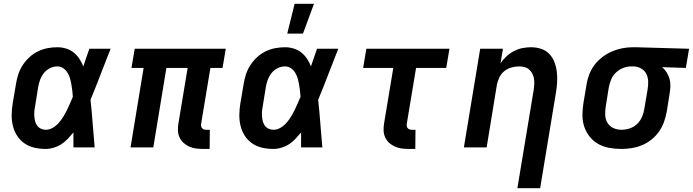

<svg xmlns="http://www.w3.org/2000/svg" viewBox="-20 -777 3652 1012"><path d="M221 8Q190 8 161.5 1.5Q133 -5 109.5 -21Q86 -37 70.5 -61Q55 -85 48 -113.5Q41 -142 41.5 -172Q42 -202 47 -233L64 -333Q68 -359 76 -384Q84 -409 99 -432.5Q114 -456 134.5 -475Q155 -494 179.5 -506Q204 -518 230 -523Q256 -528 282 -528Q306 -528 328.5 -521Q351 -514 368.5 -500Q386 -486 398.5 -467Q411 -448 419 -427Q427 -451 435 -474Q443 -497 451 -520H563Q536 -453 510.5 -385.5Q485 -318 457 -251Q464 -188 468.5 -125.5Q473 -63 479 0H367Q367 -20 367 -40Q367 -60 367 -79Q353 -62 337.5 -45.5Q322 -29 303.5 -17Q285 -5 263.5 1.5Q242 8 221 8ZM221 -93Q240 -93 257.5 -103Q275 -113 288.5 -128Q302 -143 312.5 -160Q323 -177 332 -195Q341 -213 348.5 -230.5Q356 -248 364 -267Q363 -283 361 -300Q359 -317 356 -333.5Q353 -350 348.5 -365.5Q344 -381 335 -395Q326 -409 312.5 -418Q299 -427 282 -427Q262 -427 243 -417.5Q224 -408 211 -391.5Q198 -375 191 -355.5Q184 -336 181 -317L165 -217Q162 -203 161 -189.5Q160 -176 161 -162.5Q162 -149 165.5 -136.5Q169 -124 176.5 -114Q184 -104 196 -98.5Q208 -93 221 -93Z M1049 8Q1030 8 1011.5 5.5Q993 3 977 -4.5Q961 -12 948 -23.5Q935 -35 927 -51.5Q919 -68 918 -86.5Q917 -105 920 -124L969 -419H857L788 0H668L737 -419H673L690 -520H1170L1153 -419H1089L1040 -124Q1039 -118 1040 -112Q1041 -106 1045 -101.5Q1049 -97 1054.5 -95Q1060 -93 1066 -93H1086L1085 8Z M1421 8Q1390 8 1361.5 1.5Q1333 -5 1309.5 -21Q1286 -37 1270.5 -61Q1255 -85 1248 -113.5Q1241 -142 1241.5 -172Q1242 -202 1247 -233L1264 -333Q1268 -359 1276 -384Q1284 -409 1299 -432.5Q1314 -456 1334.5 -475Q1355 -494 1379.5 -506Q1404 -518 1430 -523Q1456 -528 1482 -528Q1506 -528 1528.5 -521Q1551 -514 1568.5 -500Q1586 -486 1598.5 -467Q1611 -448 1619 -427Q1627 -451 1635 -474Q1643 -497 1651 -520H1763Q1736 -453 1710.5 -385.5Q1685 -318 1657 -251Q1664 -188 1668.5 -125.5Q1673 -63 1679 0H1567Q1567 -20 1567 -40Q1567 -60 1567 -79Q1553 -62 1537.5 -45.5Q1522 -29 1503.5 -17Q1485 -5 1463.5 1.5Q1442 8 1421 8ZM1421 -93Q1440 -93 1457.5 -103Q1475 -113 1488.5 -128Q1502 -143 1512.5 -160Q1523 -177 1532 -195Q1541 -213 1548.5 -230.5Q1556 -248 1564 -267Q1563 -283 1561 -300Q1559 -317 1556 -333.5Q1553 -350 1548.5 -365.5Q1544 -381 1535 -395Q1526 -409 1512.5 -418Q1499 -427 1482 -427Q1462 -427 1443 -417.5Q1424 -408 1411 -391.5Q1398 -375 1391 -355.5Q1384 -336 1381 -317L1365 -217Q1362 -203 1361 -189.5Q1360 -176 1361 -162.5Q1362 -149 1365.5 -136.5Q1369 -124 1376.5 -114Q1384 -104 1396 -98.5Q1408 -93 1421 -93ZM1494 -600 1533 -757H1635L1577 -600Z M2134 8Q2114 8 2096 5.5Q2078 3 2061.5 -4.5Q2045 -12 2032 -23.5Q2019 -35 2011 -51.5Q2003 -68 2002 -86.5Q2001 -105 2004 -124L2053 -419H1894L1911 -520H2349L2332 -419H2173L2124 -124Q2123 -118 2124 -112Q2125 -106 2129 -101.5Q2133 -97 2138.5 -95Q2144 -93 2151 -93H2170L2169 8Z M2707 215 2793 -303Q2795 -318 2796 -333Q2797 -348 2794.5 -362.5Q2792 -377 2785.5 -389.5Q2779 -402 2768.5 -411Q2758 -420 2744 -423.5Q2730 -427 2715 -427Q2695 -427 2674.5 -421Q2654 -415 2637.5 -401.5Q2621 -388 2612 -369Q2603 -350 2599 -330L2545 0H2425L2511 -520H2631L2618 -443Q2631 -463 2649.5 -480Q2668 -497 2689.5 -508Q2711 -519 2733.5 -523.5Q2756 -528 2779 -528Q2807 -528 2832.5 -519.5Q2858 -511 2875.5 -492.5Q2893 -474 2902.5 -449Q2912 -424 2915 -397Q2918 -370 2916.5 -342.5Q2915 -315 2910 -287L2827 215Z M3256 8Q3223 8 3192 2.5Q3161 -3 3134.5 -17.5Q3108 -32 3089 -55.5Q3070 -79 3060 -108Q3050 -137 3050 -169Q3050 -201 3055 -233L3072 -333Q3076 -360 3086.5 -386.5Q3097 -413 3114.5 -436Q3132 -459 3156 -477Q3180 -495 3206 -506Q3232 -517 3259.5 -522.5Q3287 -528 3314 -528H3331L3612 -520L3595 -419L3470 -423Q3484 -411 3493.5 -396Q3503 -381 3508.5 -363Q3514 -345 3513.5 -325.5Q3513 -306 3510 -287L3494 -187Q3489 -160 3479.5 -133.5Q3470 -107 3453.5 -83.5Q3437 -60 3414 -41.5Q3391 -23 3364.5 -12Q3338 -1 3310.5 3.5Q3283 8 3256 8ZM3256 -93Q3278 -93 3300 -100.5Q3322 -108 3338.5 -124Q3355 -140 3364 -161Q3373 -182 3376 -203L3393 -303Q3397 -325 3396.5 -346.5Q3396 -368 3387.5 -386Q3379 -404 3361 -415Q3343 -426 3321 -427H3307Q3286 -427 3265 -419Q3244 -411 3227 -395Q3210 -379 3201.5 -358.5Q3193 -338 3189 -317L3173 -217Q3169 -194 3170 -171Q3171 -148 3182 -129.5Q3193 -111 3213 -102Q3233 -93 3256 -93Z"/></svg>

Font: Iosevka Aile
Style: Bold Italic
Weight: 700
Italic angle: -9°
Designer: Belleve Invis
Foundry: Belleve Invis
Version: Version 28.0.1; ttfautohint (v1.8.4)